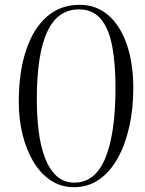

<svg xmlns="http://www.w3.org/2000/svg" viewBox="-20 -765 604 798"><path d="M58 -340Q58 -464 88 -555Q118 -646 174.5 -695.5Q231 -745 311 -745Q381 -745 431 -701Q481 -657 507.5 -579Q534 -501 534 -398Q534 -312 517 -237Q500 -162 468.5 -106Q437 -50 391.5 -18.5Q346 13 287 13Q232 13 189 -16.5Q146 -46 117 -96Q88 -146 73 -209Q58 -272 58 -340ZM308 -726Q220 -726 176.5 -633.5Q133 -541 133 -350Q133 -284 140.5 -222Q148 -160 166 -111.5Q184 -63 214 -34.5Q244 -6 289 -6Q376 -6 418 -108.5Q460 -211 460 -400Q460 -499 446.5 -572Q433 -645 399.5 -685.5Q366 -726 308 -726Z"/></svg>

Font: Literata 72pt Light
Style: Italic
Weight: 300
Italic angle: -2°
Designer: Latin by Veronika Burian and Jose Scaglione. Greek by Irene Vlachou. Cyrillic by Vera Evstafieva
Foundry: TypeTogether
Version: Version 3.002